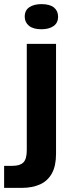

<svg xmlns="http://www.w3.org/2000/svg" viewBox="-77 -745 345 932"><path d="M-57 167V60H-16Q20 60 36.5 43.5Q53 27 53 -16V-532H195V2Q195 60 175 96.5Q155 133 117.5 150Q80 167 28 167ZM124 -603Q84 -603 63.5 -620Q43 -637 43 -664Q43 -695 65.5 -710Q88 -725 124 -725Q165 -725 185 -708.5Q205 -692 205 -664Q205 -634 183 -618.5Q161 -603 124 -603Z"/></svg>

Font: Mona Sans Expanded SemiBold
Style: Regular
Weight: 600
Width: 7
Designer: Deni Anggara
Foundry: GitHub
Version: Version 2.000